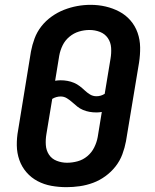

<svg xmlns="http://www.w3.org/2000/svg" viewBox="-20 -766 640 794"><path d="M255 8Q223 8 192.5 2.5Q162 -3 135.5 -17Q109 -31 89.5 -53.5Q70 -76 60 -104.5Q50 -133 49.5 -164.5Q49 -196 55 -228L108 -553Q113 -580 123 -607Q133 -634 151 -657Q169 -680 193.5 -697.5Q218 -715 245 -725.5Q272 -736 299.5 -741Q327 -746 355 -746Q387 -746 417 -739Q447 -732 473.5 -718Q500 -704 519.5 -681.5Q539 -659 549 -630.5Q559 -602 559.5 -570.5Q560 -539 555 -507L501 -182Q496 -155 486 -128Q476 -101 458 -78Q440 -55 416 -37.5Q392 -20 365 -10Q338 0 310 4Q282 8 255 8ZM379 -368Q388 -368 396.5 -370.5Q405 -373 413 -378L437 -523Q441 -546 439.5 -568.5Q438 -591 426 -608.5Q414 -626 393.5 -634Q373 -642 350 -642Q328 -642 306.5 -635.5Q285 -629 267 -614Q249 -599 239 -578.5Q229 -558 225 -536L208 -432Q214 -433 219.5 -433.5Q225 -434 231 -434Q245 -434 259 -431.5Q273 -429 286 -423.5Q299 -418 310 -409.5Q321 -401 330.5 -392Q340 -383 352 -375.5Q364 -368 379 -368ZM257 -93Q279 -93 301 -99Q323 -105 341 -120Q359 -135 369.5 -156Q380 -177 384 -199L401 -303Q395 -302 389.5 -301.5Q384 -301 379 -301Q364 -301 350 -303.5Q336 -306 323 -311.5Q310 -317 299.5 -325.5Q289 -334 279 -343Q269 -352 257 -359.5Q245 -367 231 -367Q222 -367 213 -364.5Q204 -362 196 -357L172 -212Q168 -189 169.5 -166.5Q171 -144 182.5 -126.5Q194 -109 214.5 -101Q235 -93 257 -93Z"/></svg>

Font: Iosevka Curly Extended
Style: Bold Italic
Weight: 700
Width: 7
Italic angle: -9°
Monospace: yes
Designer: Belleve Invis
Foundry: Belleve Invis
Version: Version 11.1.0; ttfautohint (v1.8.3)